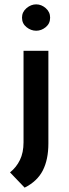

<svg xmlns="http://www.w3.org/2000/svg" viewBox="-20 -657 315 881"><path d="M93 204 26 134Q55 111 71.5 77Q88 43 88 -4V-424H202V1Q202 75 176.5 125Q151 175 93 204ZM81 -576Q81 -602 101.5 -619.5Q122 -637 146 -637Q170 -637 190 -619.5Q210 -602 210 -576Q210 -549 190 -532.5Q170 -516 146 -516Q122 -516 101.5 -532.5Q81 -549 81 -576Z"/></svg>

Font: Reem Kufi Fun Medium
Style: Regular
Weight: 500
Designer: Khaled Hosny
Version: Version 1.005